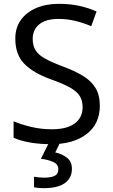

<svg xmlns="http://www.w3.org/2000/svg" viewBox="-20 -744 589 1004"><path d="M502 -191Q502 -96 433 -43Q364 10 247 10Q187 10 136 1Q85 -8 51 -24V-110Q87 -94 140.5 -81Q194 -68 251 -68Q331 -68 371.5 -99Q412 -130 412 -183Q412 -218 397 -242Q382 -266 345.5 -286.5Q309 -307 244 -330Q153 -363 106.5 -411Q60 -459 60 -542Q60 -599 89 -639.5Q118 -680 169.5 -702Q221 -724 288 -724Q347 -724 396 -713Q445 -702 485 -684L457 -607Q420 -623 376.5 -634Q333 -645 286 -645Q219 -645 185 -616.5Q151 -588 151 -541Q151 -505 166 -481Q181 -457 215 -438Q249 -419 307 -397Q370 -374 413.5 -347.5Q457 -321 479.5 -284Q502 -247 502 -191ZM356 139Q356 187 319 213.5Q282 240 208 240Q176 240 158 235V180Q167 182 182 183.5Q197 185 211 185Q247 185 266 175.5Q285 166 285 141Q285 115 258.5 103Q232 91 194 86L237 0H295L269 53Q305 61 330.5 81Q356 101 356 139Z"/></svg>

Font: Noto Sans Buhid
Style: Regular
Weight: 400
Designer: Monotype Design Team
Foundry: Monotype Imaging Inc.
Version: Version 2.001